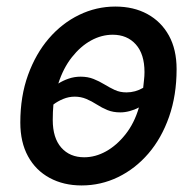

<svg xmlns="http://www.w3.org/2000/svg" viewBox="-20 -553 595 586"><path d="M229 13Q174 13 131.5 -10Q89 -33 65.5 -76Q42 -119 42 -179Q42 -259 65.5 -324Q89 -389 129 -435.5Q169 -482 221.5 -507.5Q274 -533 332 -533Q388 -533 430 -510Q472 -487 495.5 -444.5Q519 -402 519 -342Q519 -262 496 -196.5Q473 -131 433 -84.5Q393 -38 340.5 -12.5Q288 13 229 13ZM237 -73Q271 -73 303.5 -91Q336 -109 363 -143Q390 -177 404 -225Q391 -218 376 -214Q361 -210 347 -210Q325 -210 308 -217Q291 -224 275.5 -234Q260 -244 243.5 -251Q227 -258 208 -258Q190 -258 173 -251Q156 -244 143 -234Q142 -223 141.5 -211Q141 -199 141 -187Q141 -132 167 -102.5Q193 -73 237 -73ZM366 -271Q393 -271 417 -285Q418 -296 419.5 -308.5Q421 -321 421 -333Q421 -388 394.5 -417.5Q368 -447 324 -447Q290 -447 258 -429.5Q226 -412 199.5 -378.5Q173 -345 158 -298Q172 -307 189.5 -313Q207 -319 226 -319Q248 -319 265.5 -312Q283 -305 298.5 -295.5Q314 -286 330 -278.5Q346 -271 366 -271Z"/></svg>

Font: Ubuntu Sans Medium
Style: Italic
Weight: 500
Italic angle: -13.5°
Designer: Dalton Maag Ltd
Foundry: Dalton Maag Ltd
Version: Version 1.006